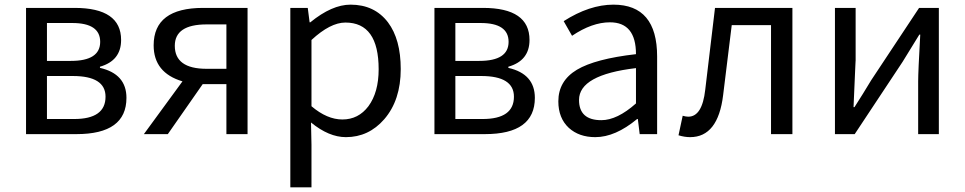

<svg xmlns="http://www.w3.org/2000/svg" viewBox="-20 -577 4151 826"><path d="M92 -543H301Q501 -543 501 -405Q501 -316 410 -290V-285Q524 -259 524 -156Q524 0 309 0H92ZM285 -315Q411 -315 411 -397Q411 -478 291 -478H182V-315ZM299 -65Q434 -65 434 -161Q434 -250 293 -250H182V-65Z M954 -472H869Q732 -472 732 -380Q732 -281 869 -281H954ZM1045 -543V0H954V-215H852L702 0H599L765 -227Q641 -264 641 -382Q641 -543 854 -543Z M1229 -543H1304L1312 -481H1315Q1408 -557 1488 -557Q1591 -557 1649 -481Q1704 -408 1704 -280Q1704 -146 1633 -64Q1566 13 1468 13Q1395 13 1318 -50L1320 45V229H1229ZM1565 -120Q1609 -180 1609 -279Q1609 -480 1466 -480Q1401 -480 1320 -405V-120Q1387 -63 1453 -63Q1522 -63 1565 -120Z M1849 -543H2058Q2258 -543 2258 -405Q2258 -316 2167 -290V-285Q2281 -259 2281 -156Q2281 0 2066 0H1849ZM2042 -315Q2168 -315 2168 -397Q2168 -478 2048 -478H1939V-315ZM2056 -65Q2191 -65 2191 -161Q2191 -250 2050 -250H1939V-65Z M2427 -27Q2382 -69 2382 -141Q2382 -229 2462 -277Q2541 -324 2716 -344Q2716 -481 2604 -481Q2527 -481 2441 -423L2405 -486Q2516 -557 2619 -557Q2807 -557 2807 -334V0H2732L2724 -65H2721Q2627 13 2541 13Q2471 13 2427 -27ZM2716 -132V-284Q2471 -255 2471 -147Q2471 -60 2567 -60Q2635 -60 2716 -132Z M2899 5 2917 -79Q2931 -75 2941 -75Q3001 -75 3014 -191L3056 -543H3389V0H3297V-469H3128Q3097 -212 3091 -168Q3069 13 2949 13Q2925 13 2899 5Z M3572 -543H3661V-316Q3661 -326 3652 -116H3656Q3692 -172 3728 -232L3934 -543H4019V0H3930V-227Q3930 -268 3939 -428H3935L3863 -311L3657 0H3572Z"/></svg>

Font: KaiGen Gothic CN Regular
Style: Regular
Weight: 400
Designer: Ryoko NISHIZUKA  (kana & ideographs); Paul D. Hunt (Latin, Greek & Cyrillic); Wenlong ZHANG  (bopomofo); Sandoll Communi
Foundry: Adobe Systems Incorporated
Version: Version 1.002.20150501